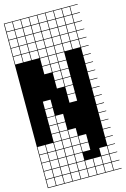

<svg xmlns="http://www.w3.org/2000/svg" viewBox="-155 -876 793 1212"><g transform="rotate(-15 241.0 -269.5)"><path d="M378.6 -803.6V-753.6H428.6V-803.6ZM378.6 -700H428.6V-750H378.6ZM325 -700H375V-750H325ZM271.4 -700H321.4V-750H271.4ZM3.6 -700H53.6V-750H3.6ZM217.9 -700H267.9V-750H217.9ZM57.1 -700H107.1V-750H57.1ZM164.3 -700H214.3V-750H164.3ZM110.7 -700H160.7V-750H110.7ZM378.6 -646.4H428.6V-696.4H378.6ZM3.6 -646.4H53.6V-696.4H3.6ZM325 -646.4H375V-696.4H325ZM57.1 -646.4H107.1V-696.4H57.1ZM271.4 -646.4H321.4V-696.4H271.4ZM110.7 -646.4H160.7V-696.4H110.7ZM217.9 -646.4H267.9V-696.4H217.9ZM164.3 -646.4H214.3V-696.4H164.3ZM217.9 -592.9H267.9V-642.9H217.9ZM164.3 -592.9H214.3V-642.9H164.3ZM271.4 -592.9H321.4V-642.9H271.4ZM110.7 -592.9H160.7V-642.9H110.7ZM325 -592.9H375V-642.9H325ZM57.1 -592.9H107.1V-642.9H57.1ZM378.6 -592.9H428.6V-642.9H378.6ZM3.6 -592.9H53.6V-642.9H3.6ZM271.4 -539.3H321.4V-589.3H271.4ZM217.9 -539.3H267.9V-589.3H217.9ZM325 -539.3H375V-589.3H325ZM164.3 -539.3H214.3V-589.3H164.3ZM378.6 -539.3H428.6V-589.3H378.6ZM110.7 -539.3H160.7V-589.3H110.7ZM57.1 -539.3H107.1V-589.3H57.1ZM3.6 -539.3H53.6V-589.3H3.6ZM271.4 -485.7H321.4V-535.7H271.4ZM217.9 -485.7H267.9V-535.7H217.9ZM164.3 -485.7H214.3V-535.7H164.3ZM217.9 -432.1H267.9V-482.1H217.9ZM164.3 -432.1H214.3V-482.1H164.3ZM271.4 -432.1H321.4V-482.1H271.4ZM217.9 -378.6H267.9V-428.6H217.9ZM271.4 -378.6H321.4V-428.6H271.4ZM217.9 -325H267.9V-375H217.9ZM271.4 -325H321.4V-375H271.4ZM271.4 -271.4H321.4V-321.4H271.4ZM271.4 -217.9H321.4V-267.9H271.4ZM110.7 -217.9H160.7V-267.9H110.7ZM110.7 -164.3H160.7V-214.3H110.7ZM110.7 -110.7H160.7V-160.7H110.7ZM164.3 -110.7H214.3V-160.7H164.3ZM164.3 -57.1H214.3V-107.1H164.3ZM110.7 -57.1H160.7V-107.1H110.7ZM217.9 -3.6H267.9V-53.6H217.9ZM164.3 -3.6H214.3V-53.6H164.3ZM110.7 -3.6H160.7V-53.6H110.7ZM57.1 50H107.1V0H57.1ZM110.7 50H160.7V0H110.7ZM217.9 50H267.9V0H217.9ZM164.3 50H214.3V0H164.3ZM271.4 50H321.4V0H271.4ZM3.6 50H53.6V0H3.6ZM110.7 103.6H160.7V53.6H110.7ZM271.4 103.6H321.4V53.6H271.4ZM57.1 103.6H107.1V53.6H57.1ZM217.9 103.6H267.9V53.6H217.9ZM164.3 103.6H214.3V53.6H164.3ZM3.6 103.6H53.6V53.6H3.6ZM3.6 157.1H53.6V107.1H3.6ZM378.6 157.1H428.6V107.1H378.6ZM164.3 157.1H214.3V107.1H164.3ZM57.1 157.1H107.1V107.1H57.1ZM217.9 157.1H267.9V107.1H217.9ZM110.7 157.1H160.7V107.1H110.7ZM3.6 210.7H53.6V160.7H3.6ZM164.3 210.7H214.3V160.7H164.3ZM378.6 210.7H428.6V160.7H378.6ZM57.1 210.7H107.1V160.7H57.1ZM271.4 210.7H321.4V160.7H271.4ZM325 210.7H375V160.7H325ZM110.7 210.7H160.7V160.7H110.7ZM217.9 210.7H267.9V160.7H217.9ZM164.3 264.3H214.3V214.3H164.3ZM271.4 264.3H321.4V214.3H271.4ZM3.6 264.3H53.6V214.3H3.6ZM378.6 264.3H428.6V214.3H378.6ZM57.1 264.3H107.1V214.3H57.1ZM325 264.3H375V214.3H325ZM110.7 264.3H160.7V214.3H110.7ZM217.9 264.3H267.9V214.3H217.9ZM325 -803.6V-753.6H375V-803.6ZM271.4 -803.6V-753.6H321.4V-803.6ZM217.9 -803.6V-753.6H267.9V-803.6ZM164.3 -803.6V-753.6H214.3V-803.6ZM110.7 -803.6V-753.6H160.7V-803.6ZM57.1 -803.6V-753.6H107.1V-803.6ZM3.6 -803.6V-753.6H53.6V-803.6ZM482.1 -803.6H432.1V-753.6H482.1V-750H432.1V-700H482.1V-696.4H432.1V-646.4H482.1V-642.9H432.1V-592.9H482.1V-589.3H432.1V-539.3H482.1V-535.7H432.1V-485.7H482.1V-482.1H432.1V-432.1H482.1V-428.6H432.1V-378.6H482.1V-375H432.1V-325H482.1V-321.4H432.1V-271.4H482.1V-267.9H432.1V-217.9H482.1V-214.3H432.1V-164.3H482.1V-160.7H432.1V-110.7H482.1V-107.1H432.1V-57.1H482.1V-53.6H432.1V-3.6H482.1V0H432.1V50H482.1V53.6H432.1V103.6H482.1V107.1H432.1V157.1H482.1V160.7H432.1V210.7H482.1V214.3H432.1V264.3H482.1V267.9H0V-807.1H482.1Z"/></g></svg>

Font: Jersey 10 Charted
Style: Regular
Weight: 400
Designer: Sarah Cadigan-Fried
Version: Version 1.000; ttfautohint (v1.8.4.7-5d5b)